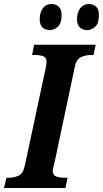

<svg xmlns="http://www.w3.org/2000/svg" viewBox="-41 -937 513 957"><path d="M-21 0 -9 -51H2Q29 -51 52 -61.5Q75 -72 83 -113L186 -594Q189 -608 190 -616.5Q191 -625 191 -629Q191 -651 174 -657Q157 -663 130 -663H119L129 -714H436L425 -663H414Q385 -663 362 -652Q339 -641 331 -600L231 -128Q228 -114 225 -103Q222 -92 222 -85Q222 -63 240 -57Q258 -51 285 -51H296L285 0ZM394 -787Q371 -787 357 -800.5Q343 -814 343 -841Q343 -875 359 -896Q375 -917 402 -917Q424 -917 438 -903.5Q452 -890 452 -863Q452 -820 433.5 -803.5Q415 -787 394 -787ZM208 -787Q184 -787 170.5 -800.5Q157 -814 157 -841Q157 -875 172.5 -896Q188 -917 216 -917Q238 -917 252 -903.5Q266 -890 266 -863Q266 -820 247 -803.5Q228 -787 208 -787Z"/></svg>

Font: Noto Serif Condensed
Style: Bold Italic
Weight: 700
Width: 3
Italic angle: -12°
Designer: Monotype Design Team
Foundry: Monotype Imaging Inc.
Version: Version 2.014